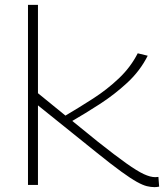

<svg xmlns="http://www.w3.org/2000/svg" viewBox="-20 -760 682 789"><path d="M615 9Q600 9 583.5 5Q567 1 542.5 -12.5Q518 -26 478 -55Q438 -84 376 -134L136 -327V0H95V-740H136V-377L249 -285Q305 -318 362.5 -355Q420 -392 468.5 -438Q517 -484 546 -541L587 -531Q556 -469 503 -420Q450 -371 389.5 -332Q329 -293 277 -263L383 -177Q455 -120 499.5 -88.5Q544 -57 571 -44.5Q598 -32 618 -32Q623 -32 631 -33L634 7Q624 9 615 9Z"/></svg>

Font: Georama Extended ExtraLight
Style: Regular
Weight: 200
Width: 7
Designer: Jean-Baptiste Levee
Foundry: Production Type
Version: Version 1.000